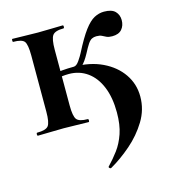

<svg xmlns="http://www.w3.org/2000/svg" viewBox="-93 -471 654 740"><g transform="rotate(-15 234.0 -101.0)"><path d="M261 193Q257 195 253.5 191Q250 187 253 185Q275 162 294 136.5Q313 111 325 76Q337 41 337 -8Q337 -67 319.5 -110Q302 -153 270 -176Q238 -199 196 -199Q183 -199 166 -197Q149 -195 137 -193L132 -212Q153 -217 175 -219Q197 -221 222 -221Q287 -221 336 -197.5Q385 -174 412.5 -134Q440 -94 440 -44Q440 8 412.5 53Q385 98 344 133.5Q303 169 261 193ZM20 0Q17 0 17 -6Q17 -12 20 -12Q55 -12 65 -25Q75 -38 75 -81V-305Q75 -349 65.5 -361.5Q56 -374 21 -374Q19 -374 19 -380Q19 -386 21 -386Q42 -386 68.5 -385Q95 -384 123 -384Q150 -384 176 -385Q202 -386 222 -386Q225 -386 225 -380Q225 -374 222 -374Q188 -374 178 -360Q168 -346 168 -303V-81Q168 -38 178 -25Q188 -12 222 -12Q225 -12 225 -6Q225 0 222 0Q201 0 175.5 -1Q150 -2 123 -2Q95 -2 68.5 -1Q42 0 20 0ZM222 -201V-221Q233 -221 244.5 -238Q256 -255 261 -265Q289 -320 310 -348Q331 -376 350 -386Q369 -396 389 -396Q420 -396 433.5 -382Q447 -368 447 -347Q447 -325 434.5 -310.5Q422 -296 396 -296Q382 -296 373.5 -300Q365 -304 357.5 -308Q350 -312 336 -312Q326 -312 318 -308Q310 -304 302 -292Q294 -280 282 -257Q267 -229 252 -215Q237 -201 222 -201Z"/></g></svg>

Font: Cormorant Infant Light
Style: Regular
Weight: 300
Designer: Christian Thalmann (Catharsis Fonts)
Foundry: Catharsis Fonts
Version: Version 4.001